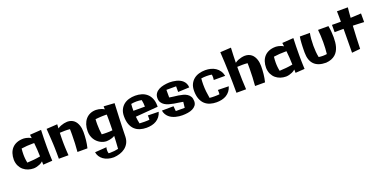

<svg xmlns="http://www.w3.org/2000/svg" viewBox="-15 -1748 6090 3072"><g transform="rotate(-20 3029.5 -212.5)"><path d="M442.9 16.1Q442.9 2 442.4 -12.5Q441.9 -26.9 441.9 -41Q416 -17.6 387.9 -5.6Q359.9 6.3 336.4 12.2Q309.1 19 282.2 20Q233.4 20 188.2 5.1Q143.1 -9.8 107.9 -39.6Q72.8 -69.3 51 -114Q29.3 -158.7 26.9 -217.8Q26.9 -277.3 43 -326.4Q59.1 -375.5 91.3 -410.6Q123.5 -445.8 171.4 -465.1Q219.2 -484.4 282.2 -484.9Q284.2 -484.9 297.1 -484.1Q310.1 -483.4 329.1 -479.7Q348.1 -476.1 370.6 -468Q393.1 -460 415 -445.8L407.2 -505.9L600.1 -519Q594.2 -378.9 594.2 -240.2Q594.2 -206.5 594.5 -176.5Q594.7 -146.5 595.5 -116.9Q596.2 -87.4 597.4 -57.4Q598.6 -27.3 600.1 5.9ZM214.8 -102.1Q272.9 -104.5 329.1 -109.9Q385.3 -115.2 439.9 -126Q438.5 -186.5 434.8 -243.2Q431.2 -299.8 424.8 -358.9H397Q349.6 -358.9 302 -355.7Q254.4 -352.5 206.1 -345.2Q200.2 -293.9 200.2 -242.2Q200.2 -222.7 201.2 -205.8Q202.1 -189 203.9 -172.4Q205.6 -155.8 208.3 -138.7Q210.9 -121.6 214.8 -102.1Z M1227.1 -254.9Q1227.1 -189.9 1220.2 -122.6Q1213.4 -55.2 1196.8 12.2H1026.9Q1033.2 -60.5 1036.6 -131.6Q1040 -202.6 1040 -274.9Q1040 -299.3 1040 -323.5Q1040 -347.7 1039.1 -372.1Q1017.1 -374.5 995.6 -375.2Q974.1 -376 952.1 -376Q910.6 -376 866.7 -373Q865.2 -333 864.5 -298.8Q863.8 -264.6 863.8 -231Q863.8 -206.1 864.3 -180.4Q864.7 -154.8 866 -125.5Q867.2 -96.2 869.1 -62.3Q871.1 -28.3 874 12.2H710Q710 -46.4 709.5 -91.3Q709 -136.2 708 -174.1Q707 -211.9 705.3 -246.3Q703.6 -280.8 701.2 -318.6Q698.7 -356.4 695.8 -401.1Q692.9 -445.8 689 -503.9L874 -515.1L870.1 -445.8Q897.9 -465.3 927.2 -476.1Q956.5 -486.8 981 -492.2Q1009.3 -498 1036.1 -499Q1071.8 -499 1099.9 -489.3Q1127.9 -479.5 1149.2 -462.2Q1170.4 -444.8 1185.1 -421.4Q1199.7 -397.9 1209.2 -370.8Q1218.8 -343.8 1222.9 -314Q1227.1 -284.2 1227.1 -254.9Z M1852.1 -519Q1844.7 -369.1 1840.6 -262.2Q1836.4 -155.3 1834.5 -86.9Q1832 -6.3 1831.1 45.9Q1828.6 107.9 1804 152.8Q1779.3 197.8 1740 227.5Q1700.7 257.3 1650.6 272.9Q1600.6 288.6 1546.9 292Q1492.7 292 1448 278.8Q1403.3 265.6 1370.4 241.7Q1337.4 217.8 1316.7 185.1Q1295.9 152.3 1290 112.8L1488.3 99.1Q1483.4 111.8 1482.2 125Q1481 138.2 1481 151.9Q1481 164.1 1482.2 176.8Q1483.4 189.5 1488.3 202.1Q1495.1 203.1 1502 203.1Q1508.8 203.1 1516.1 203.1Q1585.9 203.1 1654.3 188Q1658.7 133.3 1661.6 79.3Q1664.6 25.4 1667 -28.8Q1643.6 -14.2 1619.1 -6.6Q1594.7 1 1574.2 4.9Q1550.3 9.3 1527.3 9.8Q1500 9.8 1472.2 2.2Q1444.3 -5.4 1418.5 -20Q1392.6 -34.7 1369.6 -56.2Q1346.7 -77.6 1329.6 -106Q1312.5 -134.3 1302.7 -168.7Q1293 -203.1 1293 -244.1Q1293 -305.2 1309.3 -355.7Q1325.7 -406.2 1356.4 -442.6Q1387.2 -479 1431.6 -499Q1476.1 -519 1532.2 -519Q1555.2 -518.6 1579.1 -514.2Q1599.6 -510.3 1624 -502.2Q1648.4 -494.1 1670.9 -479Q1670.9 -491.7 1670.4 -504.9Q1669.9 -518.1 1669.9 -530.8ZM1673.3 -298.8Q1673.3 -321.8 1673.1 -344.5Q1672.9 -367.2 1671.9 -390.1Q1663.1 -391.1 1654.3 -391.1Q1645.5 -391.1 1637.2 -391.1Q1618.7 -391.1 1600.6 -390.6Q1582.5 -390.1 1563.5 -388.9Q1544.4 -387.7 1523.4 -386Q1502.4 -384.3 1478 -381.8Q1476.6 -359.4 1475.8 -338.1Q1475.1 -316.9 1475.1 -294.9Q1475.1 -250.5 1478.5 -207.3Q1481.9 -164.1 1488.3 -120.1Q1511.7 -118.7 1531.2 -117.9Q1550.8 -117.2 1569.3 -117.2Q1596.2 -117.2 1620.1 -118.2Q1644 -119.1 1670.9 -122.1Q1671.9 -166.5 1672.6 -210.4Q1673.3 -254.4 1673.3 -298.8Z M2480 -229 2098.1 -198.2Q2100.6 -168 2105 -138.2Q2109.4 -108.4 2116.2 -78.1Q2159.2 -75.2 2199.2 -75.2Q2221.2 -75.2 2241.7 -75.9Q2262.2 -76.7 2284.2 -78.1Q2285.2 -87.9 2285.6 -97.7Q2286.1 -107.4 2286.1 -117.2Q2286.1 -126 2285.9 -134.5Q2285.6 -143.1 2284.2 -151.9L2468.3 -147.9Q2454.6 -101.6 2429 -68.4Q2403.3 -35.2 2368.4 -13.9Q2333.5 7.3 2290.5 17.1Q2247.6 26.9 2200.2 26.9Q2142.1 26.9 2091.1 11.2Q2040 -4.4 2002.2 -39.3Q1964.4 -74.2 1942.6 -130.4Q1920.9 -186.5 1920.9 -268.1Q1920.9 -334 1943.8 -381.3Q1966.8 -428.7 2005.1 -459.5Q2043.5 -490.2 2094 -504.6Q2144.5 -519 2200.2 -519Q2258.3 -519 2309.3 -503.4Q2360.4 -487.8 2398.2 -454.6Q2436 -421.4 2458 -369.6Q2480 -317.9 2480 -246.1ZM2093.3 -300.8H2289.1Q2289.1 -361.3 2276.9 -416Q2234.9 -424.8 2189 -424.8Q2144 -424.8 2098.1 -416Q2095.2 -388.7 2094.2 -360.6Q2093.3 -332.5 2093.3 -300.8Z M3061 -113.8Q3061 -70.8 3039.1 -42.2Q3017.1 -13.7 2981.4 3.7Q2945.8 21 2900.4 28.1Q2855 35.2 2808.1 35.2Q2782.2 35.2 2752.7 32Q2723.1 28.8 2693.4 20.8Q2663.6 12.7 2635.5 -0.7Q2607.4 -14.2 2584.5 -34.7Q2561.5 -55.2 2545.2 -83Q2528.8 -110.8 2522.9 -147.9L2721.2 -149.9L2729 -64.9H2880.9L2892.1 -163.1Q2861.8 -169.9 2822.8 -174.8Q2783.7 -179.7 2742.7 -186.8Q2701.7 -193.8 2662.1 -205.1Q2622.6 -216.3 2591.8 -235.8Q2561 -255.4 2542 -285.2Q2522.9 -314.9 2522.9 -358.9Q2522.9 -406.2 2545.9 -438.7Q2568.8 -471.2 2606.2 -491Q2643.6 -510.7 2690.9 -520Q2738.3 -529.3 2787.1 -530.8Q2813 -530.8 2843 -527.8Q2873 -524.9 2902.8 -517.3Q2932.6 -509.8 2960.2 -496.6Q2987.8 -483.4 3009.5 -463.1Q3031.2 -442.9 3045.2 -414.3Q3059.1 -385.7 3061 -347.2L2869.1 -338.9V-435.1H2704.1V-305.2Q2735.8 -298.3 2774.9 -294.7Q2814 -291 2853.5 -285.2Q2893.1 -279.3 2930.4 -269Q2967.8 -258.8 2996.8 -239.7Q3025.9 -220.7 3043.5 -190.4Q3061 -160.2 3061 -113.8Z M3469.7 -324.2Q3472.2 -335.9 3473.1 -347.9Q3474.1 -359.9 3474.1 -372.1Q3474.1 -383.3 3473.1 -394Q3472.2 -404.8 3469.7 -416Q3448.7 -419.9 3427.2 -421.4Q3405.8 -422.9 3382.8 -422.9Q3360.4 -422.9 3337.4 -421.4Q3314.5 -419.9 3291 -416Q3288.6 -389.6 3287.4 -364.3Q3286.1 -338.9 3286.1 -313Q3286.1 -253.4 3292.2 -195.1Q3298.3 -136.7 3309.1 -78.1Q3331.1 -75.7 3351.3 -75Q3371.6 -74.2 3393.1 -74.2Q3414.1 -74.2 3434.6 -75Q3455.1 -75.7 3477.1 -78.1Q3478 -88.4 3478.5 -98.1Q3479 -107.9 3479 -117.2Q3479 -126 3478.5 -134.8Q3478 -143.6 3477.1 -151.9L3661.1 -147.9Q3647.5 -101.6 3621.8 -68.4Q3596.2 -35.2 3561.3 -13.9Q3526.4 7.3 3483.4 17.1Q3440.4 26.9 3393.1 26.9Q3335 26.9 3283.9 11.2Q3232.9 -4.4 3195.1 -39.3Q3157.2 -74.2 3135.5 -130.4Q3113.8 -186.5 3113.8 -268.1Q3113.8 -334 3136.7 -381.3Q3159.7 -428.7 3198 -459.5Q3236.3 -490.2 3286.9 -504.6Q3337.4 -519 3393.1 -519Q3442.4 -519 3486.8 -507.6Q3531.2 -496.1 3567.1 -472.4Q3603 -448.7 3628.4 -411.9Q3653.8 -375 3665 -324.2Z M4258.3 -274.9Q4258.3 -210 4251.5 -142.6Q4244.6 -75.2 4228 -7.8H4058.1Q4064 -80.6 4067.6 -151.6Q4071.3 -222.7 4071.3 -294.9Q4071.3 -319.3 4071.3 -343.5Q4071.3 -367.7 4070.3 -392.1Q4048.3 -394.5 4026.6 -395.3Q4004.9 -396 3982.9 -396Q3939 -396 3895 -393.1V-330.1Q3895 -249.5 3897.5 -169.7Q3899.9 -89.8 3905.3 -7.8H3741.2Q3741.2 -184.6 3736.3 -357.9Q3731.4 -531.2 3720.2 -706.1L3905.3 -716.8Q3901.9 -652.8 3899.4 -589.4Q3897 -525.9 3896 -461.9Q3924.3 -483.4 3954.6 -494.9Q3984.9 -506.3 4009.8 -511.7Q4039.1 -518.1 4066.9 -519Q4102.5 -519 4130.6 -509.3Q4158.7 -499.5 4179.9 -482.2Q4201.2 -464.8 4216.1 -441.4Q4231 -418 4240.5 -390.9Q4250 -363.8 4254.2 -334Q4258.3 -304.2 4258.3 -274.9Z M4738.8 16.1Q4738.8 2 4738.3 -12.5Q4737.8 -26.9 4737.8 -41Q4711.9 -17.6 4683.8 -5.6Q4655.8 6.3 4632.3 12.2Q4605 19 4578.1 20Q4529.3 20 4484.1 5.1Q4439 -9.8 4403.8 -39.6Q4368.7 -69.3 4346.9 -114Q4325.2 -158.7 4322.8 -217.8Q4322.8 -277.3 4338.9 -326.4Q4355 -375.5 4387.2 -410.6Q4419.4 -445.8 4467.3 -465.1Q4515.1 -484.4 4578.1 -484.9Q4580.1 -484.9 4593 -484.1Q4606 -483.4 4625 -479.7Q4644 -476.1 4666.5 -468Q4689 -460 4710.9 -445.8L4703.1 -505.9L4896 -519Q4890.1 -378.9 4890.1 -240.2Q4890.1 -206.5 4890.4 -176.5Q4890.6 -146.5 4891.4 -116.9Q4892.1 -87.4 4893.3 -57.4Q4894.5 -27.3 4896 5.9ZM4510.7 -102.1Q4568.8 -104.5 4625 -109.9Q4681.2 -115.2 4735.8 -126Q4734.4 -186.5 4730.7 -243.2Q4727.1 -299.8 4720.7 -358.9H4692.9Q4645.5 -358.9 4597.9 -355.7Q4550.3 -352.5 4502 -345.2Q4496.1 -293.9 4496.1 -242.2Q4496.1 -222.7 4497.1 -205.8Q4498 -189 4499.8 -172.4Q4501.5 -155.8 4504.2 -138.7Q4506.8 -121.6 4510.7 -102.1Z M5506.8 -310.1Q5506.8 -268.1 5502.7 -227.8Q5498.5 -187.5 5488 -151.1Q5477.5 -114.7 5459.2 -83.3Q5440.9 -51.8 5413.1 -27.8Q5385.3 -3.9 5346.2 11.5Q5307.1 26.9 5254.9 30.8Q5120.6 30.8 5053.2 -37.1Q4985.8 -105 4985.8 -237.8Q4985.8 -241.2 4985.8 -256.1Q4985.8 -271 4986.3 -293.2Q4986.8 -315.4 4987.5 -343Q4988.3 -370.6 4990.2 -399.4Q4992.2 -428.2 4994.9 -456.1Q4997.6 -483.9 5002 -506.8H5172.9Q5163.6 -458.5 5159.2 -404.8Q5154.8 -351.1 5154.8 -294.9Q5154.8 -243.2 5158.9 -192.1Q5163.1 -141.1 5172.9 -95.2Q5190.9 -92.8 5208.3 -91.3Q5225.6 -89.8 5242.7 -89.8Q5259.3 -89.8 5277.1 -91.3Q5294.9 -92.8 5312 -95.2Q5317.4 -141.1 5320.1 -191.7Q5322.8 -242.2 5322.8 -293.9Q5322.8 -350.6 5320.1 -404.5Q5317.4 -458.5 5312 -506.8H5488.8Q5499.5 -449.7 5503.2 -398.9Q5506.8 -348.1 5506.8 -310.1Z M6047.9 -372.1Q6000.5 -374.5 5952.9 -376.5Q5905.3 -378.4 5857.9 -379.9Q5852.1 -282.7 5847.7 -186Q5843.3 -89.4 5840.8 8.8L5698.2 22.9Q5701.2 -155.8 5701.2 -331.1V-382.8H5666Q5636.7 -382.8 5607.4 -382.3Q5578.1 -381.8 5548.8 -381.8V-505.9Q5561.5 -505.9 5574.5 -505.4Q5587.4 -504.9 5601.1 -504.9H5700.2Q5700.2 -550.3 5699.7 -594.5Q5699.2 -638.7 5698.2 -683.1H5883.3Q5878.4 -639.2 5874.8 -595.9Q5871.1 -552.7 5868.2 -509.8Q5913.6 -511.7 5957.8 -513.9Q6002 -516.1 6047.9 -519Z"/></g></svg>

Font: Galindo
Style: Regular
Weight: 400
Version: Version 1.000